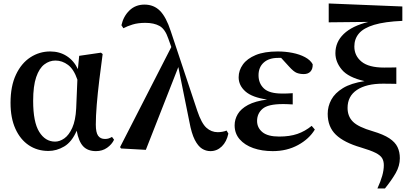

<svg xmlns="http://www.w3.org/2000/svg" viewBox="-20 -845 2338 1094"><path d="M255.9 15.1Q192.9 15.1 144.3 -17.3Q95.7 -49.8 67.9 -111.1Q40 -172.4 40 -258.8Q40 -354 70.8 -419.4Q101.6 -484.9 153.1 -518.3Q204.6 -551.8 266.1 -551.8Q319.3 -551.8 360.1 -525.6Q400.9 -499.5 423.8 -451.2L431.2 -526.9L555.2 -544.9L564.9 -537.1Q554.7 -462.9 545.7 -388.2Q536.6 -313.5 531.2 -247.8Q525.9 -182.1 525.9 -134.8Q525.9 -90.8 538.8 -72Q551.8 -53.2 578.1 -53.2Q590.8 -53.2 599.9 -56.4Q608.9 -59.6 618.2 -64.9L629.9 -48.8Q617.2 -22 590.1 -2.9Q563 16.1 526.9 16.1Q480 16.1 454.1 -11.2Q428.2 -38.6 417 -100.1Q389.2 -36.1 345.9 -10.5Q302.7 15.1 255.9 15.1ZM420.9 -391.1Q400.9 -450.2 367.7 -475.1Q334.5 -500 295.9 -500Q261.7 -500 232.7 -478Q203.6 -456.1 186.3 -405.8Q168.9 -355.5 168.9 -270Q168.9 -149.4 203.4 -93.8Q237.8 -38.1 293.9 -38.1Q320.3 -38.1 346.7 -56.6Q373 -75.2 391.8 -116.9Q410.6 -158.7 414.1 -227.1Z M1179.2 16.1Q1153.3 16.1 1130.9 2Q1108.4 -12.2 1089.8 -48.3Q1071.3 -84.5 1059.1 -150.9L996.1 -462.9L811 8.8L669.9 1L664.1 -6.8L956.1 -577.1L939 -625Q920.9 -679.2 889.2 -697Q857.4 -714.8 808.1 -714.8Q766.6 -714.8 735.6 -705.3Q704.6 -695.8 683.1 -684.1L671.9 -701.2Q683.1 -752 717.5 -785.4Q752 -818.8 803.2 -818.8Q856.4 -818.8 891.6 -783.4Q926.8 -748 953.1 -667L1104 -213.9Q1127.9 -142.6 1156 -117.2Q1184.1 -91.8 1221.2 -91.8Q1232.4 -91.8 1246.6 -94.2Q1260.7 -96.7 1271 -101.1L1281.2 -84Q1271.5 -37.6 1243.9 -10.7Q1216.3 16.1 1179.2 16.1Z M1534.2 16.1Q1472.2 16.1 1423.1 -1.2Q1374 -18.6 1345.5 -51.5Q1316.9 -84.5 1316.9 -130.9Q1316.9 -164.6 1334.7 -194.8Q1352.5 -225.1 1393.3 -247.1Q1434.1 -269 1502 -277.8Q1416.5 -290 1378.2 -324.2Q1339.8 -358.4 1339.8 -404.8Q1339.8 -443.8 1364 -477.5Q1388.2 -511.2 1437.3 -531.5Q1486.3 -551.8 1562 -551.8Q1606 -551.8 1646.7 -543.7Q1687.5 -535.6 1718 -519.3Q1748.5 -502.9 1761.7 -479Q1762.7 -452.6 1749.3 -437.7Q1735.8 -422.9 1710.9 -422.9Q1689 -422.9 1671.1 -429.7Q1653.3 -436.5 1627 -465.8L1582 -515.1H1564Q1512.2 -515.1 1482.7 -488.5Q1453.1 -461.9 1453.1 -416Q1453.1 -370.1 1483.6 -341.1Q1514.2 -312 1586.9 -312Q1602.1 -312 1615.7 -312.3Q1629.4 -312.5 1647.9 -314V-250Q1624.5 -251.5 1612.8 -251.7Q1601.1 -252 1591.8 -252Q1507.3 -252 1476.1 -225.1Q1444.8 -198.2 1444.8 -155.8Q1444.8 -117.2 1475.3 -92Q1505.9 -66.9 1570.8 -66.9Q1630.9 -66.9 1674.6 -82Q1718.3 -97.2 1755.9 -127.9L1773.9 -106.9Q1741.7 -53.2 1678.2 -18.6Q1614.7 16.1 1534.2 16.1Z M2130.4 229Q2148.4 189.9 2157.7 157.2Q2167 124.5 2167 96.2Q2167 73.2 2157.5 56.6Q2147.9 40 2119.9 25.9Q2091.8 11.7 2036.1 -4.9Q1940.4 -32.7 1893.8 -77.4Q1847.2 -122.1 1847.2 -196.8Q1847.2 -238.8 1867.7 -276.9Q1888.2 -314.9 1934.1 -343Q1980 -371.1 2057.1 -382.8Q1964.8 -403.8 1928 -447.8Q1891.1 -491.7 1891.1 -542Q1891.1 -606 1938.7 -651.6Q1986.3 -697.3 2079.1 -720.2L1853 -717.8V-825.2L2272.5 -808.1V-726.1Q2171.9 -721.7 2111.8 -703.6Q2051.8 -685.5 2025.4 -654.5Q1999 -623.5 1999 -580.1Q1999 -527.3 2040 -493.7Q2081.1 -460 2168.5 -460Q2181.6 -460 2201.7 -460.2Q2221.7 -460.4 2238.3 -460.9V-367.2Q2219.2 -367.7 2197.8 -367.9Q2176.3 -368.2 2162.1 -368.2Q2066.9 -368.2 2013.7 -332.5Q1960.4 -296.9 1960.4 -230Q1960.4 -182.1 1991 -151.6Q2021.5 -121.1 2104 -97.2Q2165 -79.1 2198.5 -56.9Q2231.9 -34.7 2245.1 -6.8Q2258.3 21 2258.3 56.2Q2258.3 100.1 2234.6 141.4Q2210.9 182.6 2173.3 229Z"/></svg>

Font: Source Han Serif TW
Style: Bold
Weight: 700
Designer: Ryoko NISHIZUKA Ë•øÂ°öÊ∂ºÂ≠ê (kana & ideographs); Frank Grie√ühammer (Latin, Greek & Cyrillic); Wenlong ZHANG Âº†ÊñáÈæô 
Foundry: Adobe
Version: Version 2.003;hotconv 1.1.1;makeotfexe 2.6.0